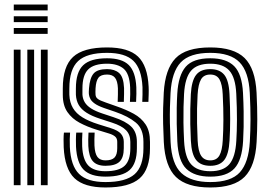

<svg xmlns="http://www.w3.org/2000/svg" viewBox="-20 -820 1192 850"><path d="M41 -774V-800H191V-774ZM41 -670V-696H191V-670ZM41 -722V-748H191V-722ZM161 0V-600H191V0ZM41 0V-600H71V0ZM101 0V-600H131V0Z M447 10Q352.5 10 309.5 -31.2Q266.5 -72.5 262 -168Q261.2 -183.8 261.4 -202.2Q261.5 -220.8 263 -233H290.2Q289 -221.5 288.8 -204Q288.5 -186.5 289.2 -169.5Q293.2 -86.2 329.9 -50.1Q366.5 -14 447 -14Q537 -14 576 -48.8Q615 -83.5 615 -164Q615 -168.2 615 -173.1Q615 -178 615 -183Q615 -188 615 -192Q615 -249.5 581.2 -277.4Q547.5 -305.2 490 -325L440.2 -342Q413.2 -351.5 399.4 -361.5Q385.5 -371.5 380.4 -381.4Q375.2 -391.2 374 -400Q373 -405.8 373.2 -413.9Q373.5 -422 374 -429Q377.5 -474.5 394.2 -494.2Q411 -514 454 -514Q487.5 -514 507.2 -496.8Q527 -479.5 529.2 -430.2Q529.8 -420 529.2 -403.4Q528.8 -386.8 528.2 -369H501Q501.5 -385.8 502 -401.9Q502.5 -418 502 -429Q500.5 -461.5 489.2 -475.8Q478 -490 454 -490Q426.5 -490 415.8 -475.9Q405 -461.8 403 -429Q402.5 -420.8 402.5 -413.2Q402.5 -405.8 403 -400Q404 -390.5 410.1 -384.6Q416.2 -378.8 426.4 -374.6Q436.5 -370.5 448.8 -366L497 -349Q538.8 -334.5 572 -316.4Q605.2 -298.2 624.6 -269.1Q644 -240 644 -192Q644 -187.5 644 -182.8Q644 -178 644 -173.2Q644 -168.5 644 -164Q644 -70.8 598.2 -30.4Q552.5 10 447 10ZM447 -38Q380.5 -38 350.2 -68.9Q320 -99.8 316.5 -170.8Q316 -183.5 316.1 -202Q316.2 -220.5 317.5 -233H344.8Q343.8 -220.8 343.5 -203.2Q343.2 -185.8 343.8 -172.2Q346.5 -113.2 370.6 -87.6Q394.8 -62 447 -62Q506 -62 531.5 -85.8Q557 -109.5 557 -164Q557 -171.2 557 -178.5Q557 -185.8 557 -192Q557 -224 537.9 -243.6Q518.8 -263.2 476.2 -277L423.8 -294Q386 -306.2 362.9 -321.1Q339.8 -336 328.6 -355.2Q317.5 -374.5 316 -400Q315.8 -406.8 315.9 -415Q316 -423.2 316 -429Q316 -500.2 348.1 -531.1Q380.2 -562 454 -562Q519.8 -562 550 -532.2Q580.2 -502.5 583.5 -433.8Q584 -420.5 583.8 -404.9Q583.5 -389.2 582.5 -369H555.2Q556 -387.8 556.5 -402.4Q557 -417 556.2 -433.2Q553.5 -493.5 527.4 -515.8Q501.2 -538 454 -538Q395.8 -538 370.4 -512.6Q345 -487.2 345 -429Q345 -422.8 344.9 -414.4Q344.8 -406 345 -400Q346.5 -381.5 355.6 -366.6Q364.8 -351.8 383.4 -339.9Q402 -328 432 -318L483.2 -301Q536.5 -283.5 561.2 -259.2Q586 -235 586 -192Q586 -185.8 586 -178Q586 -170.2 586 -164Q586 -96.5 553.8 -67.2Q521.5 -38 447 -38ZM447 -86Q408.8 -86 391 -106.4Q373.2 -126.8 371 -173.5Q370.5 -185 370.6 -201.5Q370.8 -218 371.8 -233H399Q398 -218.5 397.9 -202.9Q397.8 -187.2 398.2 -175.5Q400 -140.2 411.4 -125.1Q422.8 -110 447 -110Q475 -110 487 -122.6Q499 -135.2 499 -164Q499 -171.2 499 -178.5Q499 -185.8 499 -192Q499 -207.8 489.1 -215.9Q479.2 -224 462.5 -229L407 -246Q366.5 -258.5 332.6 -276.5Q298.8 -294.5 278.4 -324Q258 -353.5 258 -400Q258 -406.8 258 -414.5Q258 -422.2 258 -429Q258 -526 303.5 -568Q349 -610 454 -610Q548.2 -610 590.9 -569.6Q633.5 -529.2 638 -436Q638.8 -420 638.2 -402.4Q637.8 -384.8 637 -369H609.8Q610.2 -382.8 610.9 -401Q611.5 -419.2 610.8 -434.5Q606.8 -515.8 570.4 -550.9Q534 -586 454 -586Q364.5 -586 325.8 -549.6Q287 -513.2 287 -429Q287 -422.8 286.9 -414.5Q286.8 -406.2 287 -400Q288.5 -366 302.9 -341.8Q317.2 -317.5 345.2 -300.4Q373.2 -283.2 415.2 -270L469.5 -253Q502.8 -242.5 515.4 -227.8Q528 -213 528 -192Q528 -187.2 528 -182.6Q528 -178 528 -173.5Q528 -169 528 -164Q528 -122.2 509.1 -104.1Q490.2 -86 447 -86Z M911 10Q807.2 10 759 -36.5Q710.8 -83 705.2 -190.8Q703 -235 702.2 -271.6Q701.5 -308.2 702.2 -341.9Q703 -375.5 705 -410Q711 -514 757.1 -562Q803.2 -610 911 -610Q1015.5 -610 1062.9 -563.1Q1110.2 -516.2 1115.8 -410Q1119.2 -342 1119 -291.4Q1118.8 -240.8 1116 -191Q1110 -84.5 1063 -37.2Q1016 10 911 10ZM911 -14Q1002.8 -14 1041.8 -57.1Q1080.8 -100.2 1086 -192.8Q1088.8 -242 1089 -290.4Q1089.2 -338.8 1085.8 -408.8Q1081 -502.5 1040.6 -544.2Q1000.2 -586 911 -586Q820 -586 780.1 -543.8Q740.2 -501.5 735 -408.2Q733.2 -377.8 732.4 -346Q731.5 -314.2 732.1 -276.8Q732.8 -239.2 735.2 -191.2Q740.2 -93.5 783 -53.8Q825.8 -14 911 -14ZM911 -38Q841 -38 805.1 -72.5Q769.2 -107 765 -194.2Q763 -234.2 762.4 -271.4Q761.8 -308.5 762.4 -342.1Q763 -375.8 764.8 -405.2Q769.5 -487 802.2 -524.5Q835 -562 911 -562Q982.2 -562 1016.9 -527Q1051.5 -492 1055.8 -408.2Q1058 -363.8 1058.6 -327Q1059.2 -290.2 1058.6 -258.2Q1058 -226.2 1056.2 -195.8Q1051.5 -111 1018 -74.5Q984.5 -38 911 -38ZM911 -62Q968.8 -62 995.5 -93.2Q1022.2 -124.5 1026.2 -196.8Q1028.8 -238 1029 -289.4Q1029.2 -340.8 1026 -405Q1022.5 -477.2 995.1 -507.6Q967.8 -538 911 -538Q852.8 -538 825.9 -507Q799 -476 794.8 -404.2Q793.2 -377.8 792.5 -346Q791.8 -314.2 792.2 -276.8Q792.8 -239.2 795 -195.5Q798.8 -122.5 826.5 -92.2Q854.2 -62 911 -62ZM911 -86Q868.8 -86 848.4 -111.5Q828 -137 825 -197Q823 -236.2 822.4 -270.5Q821.8 -304.8 822.4 -337.1Q823 -369.5 824.8 -403Q828.2 -462.5 848.1 -488.2Q868 -514 911 -514Q951.8 -514 972.4 -489.4Q993 -464.8 996 -404Q999 -343.8 999 -293.6Q999 -243.5 996.2 -198Q993 -138 973.1 -112Q953.2 -86 911 -86ZM911 -110Q939.2 -110 951.5 -131.9Q963.8 -153.8 966.2 -199.5Q968.8 -242 969 -289.8Q969.2 -337.5 966 -402.5Q964 -446.5 951.8 -468.2Q939.5 -490 911 -490Q882.2 -490 869.9 -468.5Q857.5 -447 854.8 -401.5Q853 -369.5 852.4 -338.9Q851.8 -308.2 852.4 -274.2Q853 -240.2 855 -198Q857.2 -151.2 870.4 -130.6Q883.5 -110 911 -110Z"/></svg>

Font: Big Shoulders Inline Display Thin Black
Style: Regular
Weight: 900
Version: Version 2.002